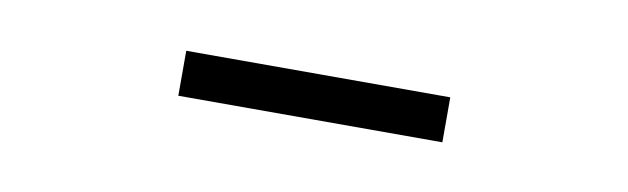

<svg xmlns="http://www.w3.org/2000/svg" viewBox="-23 -662 631 193"><g transform="rotate(10 293.0 -565.0)"><path d="M158.2 -587.9H427.7V-542H158.2Z"/></g></svg>

Font: Crimson Pro ExtraLight
Style: Regular
Weight: 250
Designer: Jacques Le Bailly
Foundry: Baron von Fonthausen
Version: Version 1.003